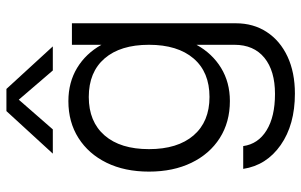

<svg xmlns="http://www.w3.org/2000/svg" viewBox="-190 -554 938 598"><g transform="rotate(-90 279.0 -255.0)"><path d="M232 -704H301L433.5 -559.5H358.5L267.5 -665.5L175 -559.5H99.5ZM505.5 -500V10.5Q505.5 65.5 478.2 107Q451 148.5 401.8 171.5Q352.5 194.5 286.5 194.5Q189.5 194.5 126.2 150.2Q63 106 52 33.5H123Q129.5 80 172 106.2Q214.5 132.5 285.5 132.5Q357.5 132.5 398 99.5Q438.5 66.5 438.5 6V-112Q411.5 -63 366.5 -35.5Q321.5 -8 263.5 -8Q197.5 -8 148 -39.5Q98.5 -71 71 -127.8Q43.5 -184.5 43.5 -260Q43.5 -335.5 71 -391.8Q98.5 -448 148 -479.5Q197.5 -511 263 -511Q321.5 -511 366.5 -483.8Q411.5 -456.5 438.5 -408V-500ZM113.5 -260Q113.5 -171 156.2 -121.2Q199 -71.5 276 -71.5Q353.5 -71.5 396 -121.2Q438.5 -171 438.5 -260Q438.5 -349 396 -398.2Q353.5 -447.5 276 -447.5Q199 -447.5 156.2 -398.2Q113.5 -349 113.5 -260Z"/></g></svg>

Font: Overused Grotesk Book
Style: Regular
Weight: 375
Version: Version 0.004